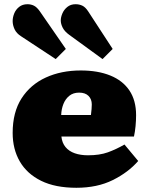

<svg xmlns="http://www.w3.org/2000/svg" viewBox="-20 -876 710 910"><path d="M342 14Q242 14 175 -19Q108 -52 74 -110.5Q40 -169 40 -246Q40 -344 82 -409.5Q124 -475 197 -508.5Q270 -542 363 -542Q444 -542 503 -518Q562 -494 593.5 -447Q625 -400 625 -330Q625 -305 622.5 -278.5Q620 -252 615 -229H271Q274 -199 290.5 -179Q307 -159 334.5 -149.5Q362 -140 397 -140Q452 -140 491 -154Q530 -168 570 -191L635 -113Q588 -59 514.5 -22.5Q441 14 342 14ZM270 -331H411Q413 -347 414 -359Q415 -371 415 -381Q415 -406 399.5 -421.5Q384 -437 355 -437Q327 -437 308.5 -422Q290 -407 280.5 -383Q271 -359 270 -331ZM244 -596 80 -704Q58 -718 49 -737.5Q40 -757 40 -776Q40 -794 47.5 -812.5Q55 -831 71 -843.5Q87 -856 110 -856Q127 -856 141 -849Q155 -842 169 -822L292 -644ZM466 -596 308 -711Q286 -727 277 -745Q268 -763 268 -779Q268 -794 275.5 -812Q283 -830 299 -843Q315 -856 338 -856Q356 -856 370.5 -849Q385 -842 398 -822L514 -644Z"/></svg>

Font: Literata Variable Black
Style: Regular
Weight: 900
Designer: Latin by Veronika Burian and Jose Scaglione. Greek by Irene Vlachou. Cyrillic by Vera Evstafieva.
Foundry: TypeTogether
Version: Version 3.021